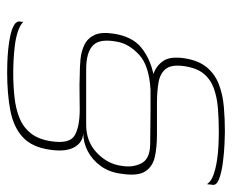

<svg xmlns="http://www.w3.org/2000/svg" viewBox="-76 -429 649 537"><g transform="rotate(90 248.5 -160.5)"><path d="M41 99Q52 109 69.5 114.5Q87 120 107.5 122.5Q128 125 148 126Q168 127 183 127Q219 127 251.5 123.5Q284 120 310 109.5Q336 99 353 77.5Q370 56 375 21Q383 -31 358.5 -45Q334 -59 286 -59Q263 -59 239.5 -58.5Q216 -58 193 -59Q170 -59 147 -61Q124 -63 105.5 -72Q87 -81 78 -100Q69 -119 74 -153Q82 -206 113 -231Q144 -256 187 -265Q164 -273 150.5 -292.5Q137 -312 143 -352Q149 -391 168 -414Q187 -437 215.5 -448Q244 -459 278 -462Q312 -465 348 -465Q357 -465 381.5 -464Q406 -463 433.5 -459.5Q461 -456 480 -449Q499 -442 497 -430Q496 -426 496 -422.5Q496 -419 495 -415Q488 -426 470.5 -432.5Q453 -439 431 -442.5Q409 -446 387 -447Q365 -448 348 -448Q314 -448 283 -445.5Q252 -443 227 -434Q202 -425 186 -405.5Q170 -386 165 -351Q160 -316 172.5 -300Q185 -284 210 -279.5Q235 -275 269 -275Q291 -275 312.5 -275Q334 -275 356 -275Q392 -275 419 -269Q446 -263 459.5 -242Q473 -221 466 -176Q462 -142 444.5 -118Q427 -94 403 -81.5Q379 -69 353 -69Q379 -67 392 -43.5Q405 -20 399 23Q392 74 364 100Q336 126 289.5 135Q243 144 182 144Q173 144 155.5 143.5Q138 143 117.5 141Q97 139 79 135Q61 131 50 124.5Q39 118 40 108Q41 106 41 103.5Q41 101 41 99ZM329 -77Q376 -77 407.5 -107Q439 -137 444 -177Q449 -207 437 -231Q425 -255 385 -256L291 -257Q282 -257 267 -257Q252 -257 240.5 -257Q229 -257 231 -257Q163 -253 133 -225Q103 -197 97 -165Q87 -116 106.5 -96.5Q126 -77 174 -77Z"/></g></svg>

Font: Genos Thin
Style: Italic
Weight: 100
Italic angle: -8°
Designer: Robert E. Leuschke
Foundry: Robert E. Leuschke
Version: Version 1.010